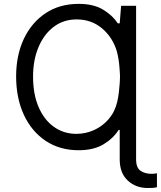

<svg xmlns="http://www.w3.org/2000/svg" viewBox="-20 -757 823 982"><path d="M676.1 -727.3V58.2Q676.1 100.9 698.9 116.5Q721.6 132.1 755.7 132.1Q763.1 132.1 770.2 131.2Q777.3 130.3 782.7 129.3V200.3Q773.1 203.5 760.1 204Q747.2 204.5 734.4 204.5Q674.7 204.5 633.5 166.5Q592.3 128.6 592.3 58.2V-92.3H586.6Q558.9 -48.7 508.9 -18.6Q458.8 11.4 382.1 11.4Q285.5 11.4 213.6 -36.6Q141.7 -84.5 102.1 -169.7Q62.5 -255 62.5 -366.5Q62.5 -474.4 101.9 -558.1Q141.3 -641.7 213.1 -689.5Q284.8 -737.2 382.1 -737.2Q458.8 -737.2 507.3 -707.7Q555.8 -678.3 582.4 -637.8H592.3L599.4 -727.3ZM149.1 -365.1Q149.1 -274.9 177.6 -209.2Q206 -143.5 256 -108Q306.1 -72.4 370.7 -72.4Q418.3 -72.4 461.5 -92Q504.6 -111.5 536 -148.1Q567.5 -184.7 579.5 -235.8Q585.2 -259.9 588.2 -286Q591.3 -312.1 592.5 -333.6Q593.8 -355.1 593.8 -365.1Q593.8 -377.8 590.7 -416.2Q587.7 -454.5 578.1 -492.9Q556.8 -565.3 502.3 -611.5Q447.8 -657.7 372.2 -657.7Q304.7 -657.7 254.6 -619.7Q204.5 -581.7 176.8 -515.6Q149.1 -449.6 149.1 -365.1Z"/></svg>

Font: Inter UI
Style: Regular
Weight: 400
Designer: Rasmus Andersson
Foundry: rsms
Version: Version 2.2